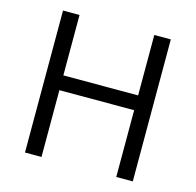

<svg xmlns="http://www.w3.org/2000/svg" viewBox="-99 -767 886 869"><g transform="rotate(15 344.0 -332.5)"><path d="M596.6 -665.3V0H519.2V-312.9H168.9V0H91.5V-665.3H168.9V-382.2H519.2V-665.3Z"/></g></svg>

Font: KhulaRegular
Style: Regular
Weight: 400
Designer: Erin McLaughlin, Steve Matteson
Version: Version 1.001;PS 1.0;hotconv 1.0.72;makeotf.lib2.5.5900; ttf